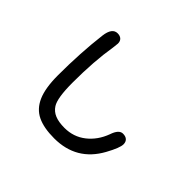

<svg xmlns="http://www.w3.org/2000/svg" viewBox="-181 -1043 1361 1361"><g transform="rotate(45 500.0 -362.5)"><path d="M294 -785Q319 -785 333 -772Q347 -759 347 -735L342 -690Q315 -527 315 -313Q315 -157 347 -108Q368 -75 405.5 -59.5Q443 -44 501 -44Q592 -44 660 -97.5Q728 -151 761 -240Q784 -309 824 -309Q851 -309 865.5 -295.5Q880 -282 880 -258Q880 -222 831 -133Q725 60 502 60Q398 60 333.5 29Q269 -2 237 -75Q205 -148 205 -275Q205 -501 229 -697Q240 -785 294 -785Z"/></g></svg>

Font: 寒蝉全圆体 Bold
Style: Regular
Weight: 700
Designer: Warren2060
      Designed by Motoya company      

      [Varela Round]
      Joe Prince(Latin component); Avraham Cornf
Foundry: ChillType
Version: Version 3.200